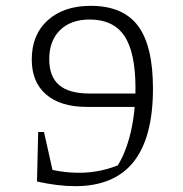

<svg xmlns="http://www.w3.org/2000/svg" viewBox="-20 -632 629 659"><path d="M291 -612Q402 -612 453.5 -543.5Q505 -475 505 -328Q505 -160 438.5 -76.5Q372 7 238 7Q209 7 176 3Q143 -1 107 -9L119 -60Q184 -39 252 -39Q332 -39 407 -74L381 -59Q412 -107 428.5 -177.5Q445 -248 445 -329Q445 -452 407 -508.5Q369 -565 288 -565Q223 -565 186 -528.5Q149 -492 149 -429Q149 -369 183 -340Q217 -311 287 -311H478V-265H279Q188 -265 138.5 -307.5Q89 -350 89 -428Q89 -513 144 -562.5Q199 -612 291 -612ZM131 -179 169 -9H107L111 -179Z"/></svg>

Font: Piazzolla Thin ExtraLight
Style: Regular
Weight: 250
Version: Version 2.005